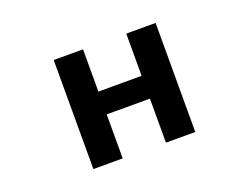

<svg xmlns="http://www.w3.org/2000/svg" viewBox="-90 -730 1179 910"><g transform="rotate(-20 500.0 -275.0)"><path d="M391 0H243V-550H391V-337H609V-550H757V0H609V-222H391Z"/></g></svg>

Font: IBM Plex Sans JP
Style: Bold
Weight: 700
Designer: Mike Abbink; Paul van der Laan; Pieter van Rosmalen; Wujin Sim; Yejin Wi; Jinhee Kim; Boomi Park; Yona Kim; Kichan Ma
Foundry: Sandoll Inc.
Version: Version 1.001